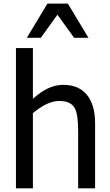

<svg xmlns="http://www.w3.org/2000/svg" viewBox="-20 -1020 598 1040"><path d="M347.7 -1000.5H236.8L125.5 -815.4H201.2L291 -940.4L381.3 -815.4H459ZM495.1 -354C495.1 -486.8 432.6 -560.5 323.7 -560.5C266.6 -560.5 214.8 -535.6 158.2 -484.9V-759.8H66.4V0H158.2V-407.2C207 -448.2 256.3 -473.1 299.8 -473.1C345.2 -473.1 370.1 -460.4 385.7 -432.6C397.5 -410.6 403.3 -369.6 403.3 -310.5V0H495.1Z"/></svg>

Font: SG Kara SemiBold
Style: Regular
Weight: 400
Designer: Damoon Khanjanzadeh
Version: Version 1.000